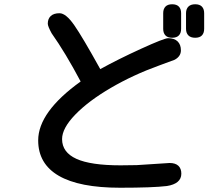

<svg xmlns="http://www.w3.org/2000/svg" viewBox="-20 -811 1040 900"><path d="M222 -655Q204 -688 204 -700Q204 -723 218 -736Q232 -749 259 -749Q289 -749 328 -693Q367 -637 450 -487Q533 -533 641.5 -582.5Q750 -632 768 -632Q797 -632 812.5 -617Q828 -602 828 -575Q828 -547 799 -531L726 -504Q604 -460 499.5 -399Q395 -338 333 -274Q271 -210 271 -159Q271 -97 338 -66.5Q405 -36 545 -36L621 -37L775 -47Q802 -47 816 -34Q830 -21 830 3Q830 27 812.5 41.5Q795 56 762 61Q696 69 543 69Q352 69 255.5 13Q159 -43 159 -153Q159 -286 358 -429Q287 -563 222 -655ZM745 -749Q745 -769 755.5 -780Q766 -791 787 -791Q808 -791 818.5 -780Q829 -769 829 -749V-676Q829 -656 818.5 -645Q808 -634 787 -634Q766 -634 755.5 -645Q745 -656 745 -676ZM852 -749Q852 -769 863 -780Q874 -791 895 -791Q916 -791 926.5 -780Q937 -769 937 -749V-676Q937 -656 926.5 -645Q916 -634 895 -634Q874 -634 863 -645Q852 -656 852 -676Z"/></svg>

Font: 寒蝉全圆体 Bold
Style: Regular
Weight: 700
Designer: Warren2060
      Designed by Motoya company      

      [Varela Round]
      Joe Prince(Latin component); Avraham Cornf
Foundry: ChillType
Version: Version 3.200